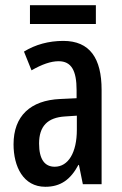

<svg xmlns="http://www.w3.org/2000/svg" viewBox="-20 -707 470 737"><path d="M348 -687H95V-615H348ZM223 -550C167 -550 116 -536 72 -509L101 -437C141 -460 175 -472 205 -472C254 -472 274 -436 274 -361V-330L211 -327C97 -322 32 -262 32 -153C32 -68 69 10 154 10C213 10 251 -18 281 -74H283L298 0H370V-362C370 -483 325 -550 223 -550ZM230 -260 275 -263V-209C275 -121 242 -67 190 -67C152 -67 130 -95 130 -156C130 -222 162 -256 230 -260Z"/></svg>

Font: Noto Sans Khmer ExtraCondensed Medium
Style: Regular
Weight: 500
Width: 2
Designer: Danh Hong and the Monotype Design Team
Foundry: Monotype Imaging Inc.
Version: Version 2.004